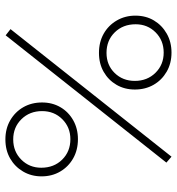

<svg xmlns="http://www.w3.org/2000/svg" viewBox="8 -660 656 712"><g transform="rotate(90 336.0 -304.0)"><path d="M111 3 88 -15 561 -612 583 -593ZM176 -343Q136 -343 105 -360.5Q74 -378 56 -409Q38 -440 38 -478Q38 -517 56 -547Q74 -577 105 -594.5Q136 -612 175 -612Q215 -612 246 -594Q277 -576 294.5 -545.5Q312 -515 312 -476Q312 -438 294.5 -408Q277 -378 246.5 -360.5Q216 -343 176 -343ZM176 -371Q221 -371 250.5 -401Q280 -431 280 -476Q280 -522 250 -552.5Q220 -583 175 -583Q130 -583 100 -553Q70 -523 70 -479Q70 -432 100 -401.5Q130 -371 176 -371ZM496 -265Q536 -265 567 -247.5Q598 -230 616 -199.5Q634 -169 634 -130Q634 -92 616 -61.5Q598 -31 567.5 -13.5Q537 4 497 4Q457 4 426 -14Q395 -32 377.5 -62.5Q360 -93 360 -132Q360 -170 377.5 -200Q395 -230 426 -247.5Q457 -265 496 -265ZM496 -237Q452 -237 422 -207Q392 -177 392 -132Q392 -86 422 -55.5Q452 -25 497 -25Q542 -25 572 -55Q602 -85 602 -129Q602 -176 572 -206.5Q542 -237 496 -237Z"/></g></svg>

Font: Ysabeau Office ExtraLight
Style: Regular
Weight: 250
Designer: Christian Thalmann (Catharsis Fonts)
Version: Version 2.001;gftools[0.9.30]; featfreeze: tnum,lnum,ss02